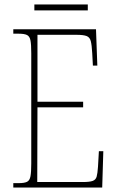

<svg xmlns="http://www.w3.org/2000/svg" viewBox="-20 -846 530 866"><path d="M40 0V-20H65Q90 -20 102 -26Q114 -32 117.5 -51Q121 -70 121 -108V-606Q121 -645 117.5 -663.5Q114 -682 102 -688Q90 -694 65 -694H40V-714H413L419 -550H399L396 -606Q394 -643 389.5 -660.5Q385 -678 370.5 -683.5Q356 -689 325 -689H149V-387H355V-362H149L148 -25H354Q384 -25 398 -30Q412 -35 416 -49.5Q420 -64 422 -94L426 -164H446L441 0ZM135 -799V-826H376V-799Z"/></svg>

Font: Noto Serif Armenian Condensed Thin
Style: Regular
Weight: 100
Width: 3
Designer: Monotype Design Team
Foundry: Monotype Imaging Inc.
Version: Version 2.008; ttfautohint (v1.8.4.7-5d5b)